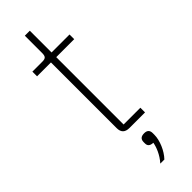

<svg xmlns="http://www.w3.org/2000/svg" viewBox="-290 -666 899 899"><g transform="rotate(-45 160.0 -216.0)"><path d="M165 0C136 0 122 -14 122 -42V-477H30V-508H96C119 -508 124 -516 124 -539V-652H157V-508H276V-477H157V-31H268V0ZM196 66C215 66 225 75 225 94V105C225 142 204 191 176 220H149C177 189 191 152 195 128C172 127 165 117 165 102V94C165 75 175 66 196 66Z"/></g></svg>

Font: Plexus Sans ExtraLight
Style: Regular
Weight: 250
Version: Version 2.001;PS 002.001;hotconv 1.0.70;makeotf.lib2.5.58329